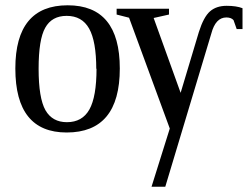

<svg xmlns="http://www.w3.org/2000/svg" viewBox="-20 -491 937 726"><path d="M236 -471Q433 -471 433 -232Q433 10 232 10Q38 10 38 -232Q38 -471 236 -471ZM345 -232 344 -230Q344 -335 317 -383Q290 -431 232 -431Q176 -431 151 -386Q126 -342 126 -231Q126 -120 152 -74Q178 -29 233 -29Q291 -29 318 -77Q345 -125 345 -232ZM622 -5 468 -424 421 -436V-458H619V-436L561 -423L663 -140L732 -370Q750 -427 774 -448Q798 -469 837 -469Q874 -469 897 -460V-381H875L863 -415Q854 -425 836 -425Q795 -425 779 -364L605 215H553Z"/></svg>

Font: Libra Serif Modern
Style: Regular
Weight: 400
Designer: Stefan Peev, Context Ltd
Foundry: Stefan Peev, Context Ltd
Version: Version 1.000